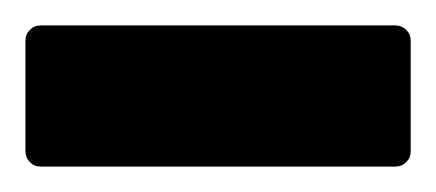

<svg xmlns="http://www.w3.org/2000/svg" viewBox="-20 -703 343 151"><path d="M12 -683H291Q296 -683 299.5 -679.5Q303 -676 303 -671V-584Q303 -579 299.5 -575.5Q296 -572 291 -572H12Q7 -572 3.5 -575.5Q0 -579 0 -584V-671Q0 -676 3.5 -679.5Q7 -683 12 -683Z"/></svg>

Font: BARLOWEXTRABOLD
Style: Regular
Weight: 800
Designer: Jeremy Tribby
Foundry: Tribby Type
Version: Version 1.422